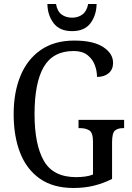

<svg xmlns="http://www.w3.org/2000/svg" viewBox="-20 -926 657 956"><path d="M346 10Q245 10 179 -36Q113 -82 80.5 -164.5Q48 -247 48 -358Q48 -466 82 -548.5Q116 -631 183.5 -677.5Q251 -724 350 -724Q444 -724 493.5 -692Q543 -660 543 -613Q543 -580 521 -561.5Q499 -543 463 -543Q463 -574 451.5 -603.5Q440 -633 414.5 -652.5Q389 -672 347 -672Q244 -672 198 -593Q152 -514 152 -358Q152 -206 198.5 -125Q245 -44 359 -44Q382 -44 404 -47Q426 -50 443 -57V-221Q443 -265 425 -276.5Q407 -288 378 -288H371V-329H598V-288H592Q567 -288 552.5 -276Q538 -264 538 -217V-35Q494 -13 447.5 -1.5Q401 10 346 10ZM339 -771Q277 -771 247 -810.5Q217 -850 216 -906H259Q265 -870 286.5 -854Q308 -838 339 -838Q369 -838 390.5 -854Q412 -870 419 -906H461Q460 -850 430.5 -810.5Q401 -771 339 -771Z"/></svg>

Font: Noto Serif Georgian Condensed
Style: Regular
Weight: 400
Width: 3
Designer: Monotype Design Team, Akaki Razmadze
Foundry: Google LLC
Version: Version 2.003; ttfautohint (v1.8.4.7-5d5b)